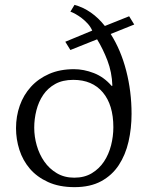

<svg xmlns="http://www.w3.org/2000/svg" viewBox="-20 -760 619 791"><path d="M443 -407Q441 -463 422.5 -511Q404 -559 380 -598L270 -554L249 -588L360 -634Q353 -650 341 -663Q329 -676 316.5 -685.5Q304 -695 291.5 -702Q279 -709 270 -712L287 -740Q359 -720 412 -653L512 -693L533 -659L436 -620Q478 -554 500 -468.5Q522 -383 522 -291Q522 -231 509.5 -176.5Q497 -122 469.5 -80Q442 -38 397 -13.5Q352 11 287 11Q224 11 178 -10Q132 -31 103 -65Q74 -99 60 -142.5Q46 -186 46 -232Q46 -281 61.5 -325Q77 -369 107.5 -402.5Q138 -436 182.5 -455.5Q227 -475 285 -475Q325 -475 366.5 -459Q408 -443 440 -406ZM286 -28Q328 -28 358.5 -46.5Q389 -65 408.5 -94.5Q428 -124 437.5 -161Q447 -198 447 -236Q447 -328 403.5 -379.5Q360 -431 282 -431Q238 -431 207.5 -414Q177 -397 158 -369Q139 -341 130 -305.5Q121 -270 121 -234Q121 -197 131.5 -160.5Q142 -124 162.5 -94.5Q183 -65 214 -46.5Q245 -28 286 -28Z"/></svg>

Font: Quattrocento
Style: Regular
Weight: 400
Designer: Pablo Impallari
Foundry: Pablo Impallari, Igino Marini, Branda Gallo
Version: Version 2.000